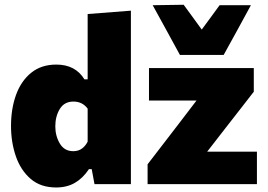

<svg xmlns="http://www.w3.org/2000/svg" viewBox="-20 -794 1155 828"><path d="M222 14.5Q155 14.5 112 -22.8Q69 -60 48.2 -120.5Q27.5 -181 27.5 -250.5Q27.5 -325 49.2 -385Q71 -445 114.5 -480.2Q158 -515.5 223 -515.5Q305 -515.5 344 -452H358V-733.5L544.5 -748V0H387.5L375.5 -64.5H363.5Q337.5 -25.5 303 -5.5Q268.5 14.5 222 14.5ZM296 -142Q318.5 -142 334 -153.8Q349.5 -165.5 358 -183.5V-325.5Q335.5 -356 296.5 -356Q257.5 -356 238 -324.2Q218.5 -292.5 218.5 -249Q218.5 -208 238 -175Q257.5 -142 296 -142ZM616.5 0V-85.5Q650.5 -129.5 683.5 -172.5Q716 -215 746.5 -254.5L827.5 -360.5H622.5V-500.5H1074.5V-398.5Q1050 -367 1017 -324.5Q984 -282 953.5 -243L873.5 -140H1088V0ZM756 -557Q726 -611.5 697 -665Q667.5 -718.5 638.5 -771.5L772 -773.5Q791.5 -747 811 -720.2Q830.5 -693.5 850 -666.5Q869.5 -693 888.8 -719.2Q908 -745.5 927 -771.5H1062Q1033 -718.5 1004 -665Q974.5 -611.5 944.5 -557Z"/></svg>

Font: Heraclito ExtraBold
Style: Regular
Weight: 800
Designer: Kostas Bartsokas (font) & Cristiano Sobral (main changes)
Foundry: Kostas Bartsokas (font) & Cristiano Sobral (main changes)
Version: Version 1.00;July 8, 2020;FontCreator 13.0.0.2655 64-bit